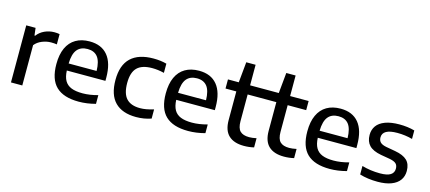

<svg xmlns="http://www.w3.org/2000/svg" viewBox="-56 -1249 3956 1768"><g transform="rotate(15 1922.0 -365.0)"><path d="M76.5 -544H165.5L174 -473H180.5Q208 -510 251.8 -530Q295.5 -550 345 -550Q371 -550 394 -545.5V-447.5Q370.5 -451.5 339 -451.5Q296.5 -451.5 253.5 -434.2Q210.5 -417 184.5 -384V0H76.5Z M913 -239H545Q547.5 -179.5 568.2 -143.2Q589 -107 630.5 -90.2Q672 -73.5 738 -73.5Q805 -73.5 884 -95V-12Q801.5 10 723.5 10Q579 10 507.8 -58.2Q436.5 -126.5 436.5 -272Q436.5 -363 465.2 -425.8Q494 -488.5 548.8 -520.5Q603.5 -552.5 680.5 -552.5Q793.5 -552.5 853.2 -480.2Q913 -408 913 -269ZM544.5 -306H811Q809 -397 776.2 -438.5Q743.5 -480 679.5 -480Q614.5 -480 580.5 -438.5Q546.5 -397 544.5 -306Z M1000 -271.5Q1000 -413 1073.5 -482.8Q1147 -552.5 1288.5 -552.5Q1358.5 -552.5 1414 -537V-449.5Q1355 -464 1300 -464Q1203 -464 1157.2 -418.8Q1111.5 -373.5 1111.5 -273Q1111.5 -171 1154.5 -124.8Q1197.5 -78.5 1284.5 -78.5Q1313 -78.5 1343.8 -84Q1374.5 -89.5 1414 -101V-13.5Q1346 10 1270.5 10Q1138.5 10 1069.2 -60Q1000 -130 1000 -271.5Z M1956 -239H1588Q1590.5 -179.5 1611.2 -143.2Q1632 -107 1673.5 -90.2Q1715 -73.5 1781 -73.5Q1848 -73.5 1927 -95V-12Q1844.5 10 1766.5 10Q1622 10 1550.8 -58.2Q1479.5 -126.5 1479.5 -272Q1479.5 -363 1508.2 -425.8Q1537 -488.5 1591.8 -520.5Q1646.5 -552.5 1723.5 -552.5Q1836.5 -552.5 1896.2 -480.2Q1956 -408 1956 -269ZM1587.5 -306H1854Q1852 -397 1819.2 -438.5Q1786.5 -480 1722.5 -480Q1657.5 -480 1623.5 -438.5Q1589.5 -397 1587.5 -306Z M2394 -89V-1.5Q2348.5 9.5 2298.5 9.5Q2203 9.5 2152.8 -38Q2102.5 -85.5 2102.5 -183.5V-457H1999.5V-544H2102.5L2121.5 -740H2210.5V-544H2387V-457H2210.5V-202Q2210.5 -136 2238.2 -108.2Q2266 -80.5 2325 -80.5Q2354.5 -80.5 2394 -89Z M2775.5 -89V-1.5Q2730 9.5 2680 9.5Q2584.5 9.5 2534.2 -38Q2484 -85.5 2484 -183.5V-457H2381V-544H2484L2503 -740H2592V-544H2768.5V-457H2592V-202Q2592 -136 2619.8 -108.2Q2647.5 -80.5 2706.5 -80.5Q2736 -80.5 2775.5 -89Z M3305.5 -239H2937.5Q2940 -179.5 2960.8 -143.2Q2981.5 -107 3023 -90.2Q3064.5 -73.5 3130.5 -73.5Q3197.5 -73.5 3276.5 -95V-12Q3194 10 3116 10Q2971.5 10 2900.2 -58.2Q2829 -126.5 2829 -272Q2829 -363 2857.8 -425.8Q2886.5 -488.5 2941.2 -520.5Q2996 -552.5 3073 -552.5Q3186 -552.5 3245.8 -480.2Q3305.5 -408 3305.5 -269ZM2937 -306H3203.5Q3201.5 -397 3168.8 -438.5Q3136 -480 3072 -480Q3007 -480 2973 -438.5Q2939 -397 2937 -306Z M3402 -13.5V-94.5Q3484 -70.5 3574 -70.5Q3643.5 -70.5 3674.8 -90.8Q3706 -111 3706 -149.5Q3706 -180.5 3688.8 -197.2Q3671.5 -214 3628 -222.5L3540.5 -237.5Q3462 -252 3426.8 -289Q3391.5 -326 3391.5 -388.5Q3391.5 -438 3417.5 -474.8Q3443.5 -511.5 3497.8 -532Q3552 -552.5 3633.5 -552.5Q3712 -552.5 3778.5 -534V-453Q3710 -472 3635 -472Q3494 -472 3494 -392Q3494 -363.5 3511 -346Q3528 -328.5 3569.5 -320.5L3657 -305Q3735.5 -291 3772 -255.8Q3808.5 -220.5 3808.5 -155Q3808.5 -104 3781.8 -67Q3755 -30 3702.5 -10Q3650 10 3574 10Q3478.5 10 3402 -13.5Z"/></g></svg>

Font: Encode Sans Semi Expanded Medium
Style: Regular
Weight: 500
Width: 6
Designer: Multiple Designers
Foundry: Impallari Type
Version: Version 2.000